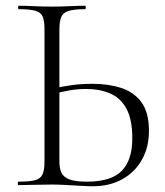

<svg xmlns="http://www.w3.org/2000/svg" viewBox="-20 -645 575 669"><path d="M303 4Q287 4 261.5 2.5Q236 1 209 -0.5Q182 -2 160 -2Q128 -2 98 -1Q68 0 44 0Q42 0 42 -6Q42 -12 44 -12Q82 -12 101.5 -17Q121 -22 128 -37Q135 -52 135 -81V-544Q135 -573 128.5 -587.5Q122 -602 103 -607.5Q84 -613 46 -613Q43 -613 43 -619Q43 -625 46 -625Q69 -625 98 -623.5Q127 -622 159 -622Q194 -622 224 -623.5Q254 -625 276 -625Q279 -625 279 -619Q279 -613 276 -613Q238 -613 219 -607Q200 -601 193.5 -586Q187 -571 187 -542V-81Q187 -59 194 -43.5Q201 -28 221.5 -20Q242 -12 283 -12Q367 -12 404 -49.5Q441 -87 441 -163Q441 -229 420.5 -266.5Q400 -304 363.5 -319.5Q327 -335 280 -335Q250 -335 221.5 -330Q193 -325 165 -317L164 -336Q197 -344 231 -348.5Q265 -353 302 -353Q358 -353 402.5 -338.5Q447 -324 473 -288.5Q499 -253 499 -189Q499 -132 474.5 -88.5Q450 -45 406 -20.5Q362 4 303 4Z"/></svg>

Font: Cormorant Garamond Light
Style: Regular
Weight: 300
Designer: Christian Thalmann (Catharsis Fonts)
Foundry: Catharsis Fonts
Version: Version 4.001